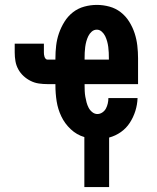

<svg xmlns="http://www.w3.org/2000/svg" viewBox="-20 -558 640 783"><path d="M324 205V1Q293 -8 268.5 -31Q244 -54 230 -83.5Q216 -113 211 -145Q206 -177 206 -210V-215H173Q156 -215 138.5 -217.5Q121 -220 105 -228Q89 -236 76 -248Q63 -260 54.5 -275.5Q46 -291 43 -308.5Q40 -326 40 -344V-380H159V-344Q159 -340 159.5 -335.5Q160 -331 161.5 -326.5Q163 -322 166 -318.5Q169 -315 173 -315H206V-320Q206 -346 209 -372Q212 -398 220.5 -422.5Q229 -447 243 -469.5Q257 -492 277.5 -508Q298 -524 323.5 -531Q349 -538 375 -538Q401 -538 426.5 -531Q452 -524 472.5 -508Q493 -492 507 -469.5Q521 -447 529 -422.5Q537 -398 540 -372Q543 -346 543 -320V-215H325V-210Q325 -198 325.5 -186.5Q326 -175 328 -163.5Q330 -152 333 -140.5Q336 -129 341.5 -118.5Q347 -108 356.5 -100.5Q366 -93 377 -93Q388 -93 397.5 -99.5Q407 -106 412 -115.5Q417 -125 419.5 -136Q422 -147 422 -158H541Q540 -131 532 -105.5Q524 -80 509.5 -57.5Q495 -35 473 -19.5Q451 -4 425 3V205ZM325 -315H424V-320Q424 -332 423.5 -343.5Q423 -355 421.5 -366.5Q420 -378 417 -389Q414 -400 409 -410.5Q404 -421 395 -429Q386 -437 375 -437Q363 -437 354 -429Q345 -421 340 -410.5Q335 -400 332 -389Q329 -378 327.5 -366.5Q326 -355 325.5 -343.5Q325 -332 325 -320Z"/></svg>

Font: Iosevka Slab Extended
Style: Bold
Weight: 700
Width: 7
Monospace: yes
Designer: Belleve Invis
Foundry: Belleve Invis
Version: Version 11.1.0; ttfautohint (v1.8.3)